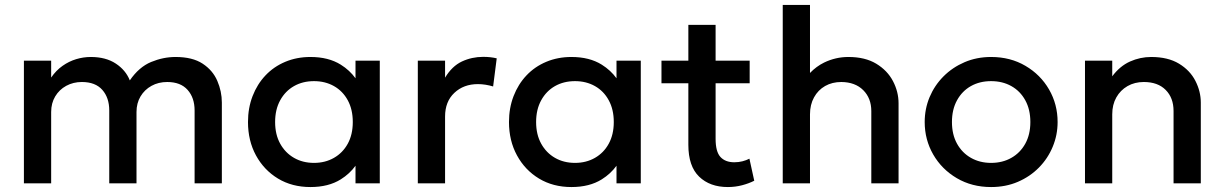

<svg xmlns="http://www.w3.org/2000/svg" viewBox="-20 -740 4938 775"><path d="M76.5 0V-495H186.5V-427Q206.5 -456 232.5 -474.2Q258.5 -492.5 287.5 -501.2Q316.5 -510 346.5 -510Q407 -510 447.2 -483.5Q487.5 -457 504 -415.5Q541 -469.5 590 -489.8Q639 -510 688.5 -510Q757 -510 798 -483Q839 -456 857.2 -413.5Q875.5 -371 875.5 -326V0H765.5V-294Q765.5 -345.5 737.2 -377.2Q709 -409 655 -409Q619.5 -409 591.5 -393.5Q563.5 -378 547.2 -350.8Q531 -323.5 531 -288V0H421V-294Q421 -345.5 393 -377.2Q365 -409 310.5 -409Q275.5 -409 247.2 -393.5Q219 -378 202.8 -350.8Q186.5 -323.5 186.5 -288V0Z M1233 15Q1159 15 1102.2 -19.2Q1045.5 -53.5 1013.2 -112.8Q981 -172 981 -247.5Q981 -304 999.5 -352Q1018 -400 1051.5 -435.5Q1085 -471 1131.5 -490.5Q1178 -510 1233 -510Q1306 -510 1355.5 -479Q1391.5 -456.5 1415 -424V-495H1513V0H1415V-71Q1391.5 -38.5 1355.5 -16Q1306 15 1233 15ZM1247.5 -82.5Q1292.5 -82.5 1328 -102.8Q1363.5 -123 1383.8 -160Q1404 -197 1404 -247.5Q1404 -298 1383.8 -335.2Q1363.5 -372.5 1328 -392.5Q1292.5 -412.5 1247.5 -412.5Q1202 -412.5 1166.8 -392.5Q1131.5 -372.5 1111 -335.2Q1090.5 -298 1090.5 -247.5Q1090.5 -197 1111 -160Q1131.5 -123 1166.8 -102.8Q1202 -82.5 1247.5 -82.5Z M1666.5 0V-495H1776.5V-426.5Q1804.5 -473 1844.5 -491.8Q1884.5 -510.5 1930.5 -510.5Q1945.5 -510.5 1959 -509Q1972.5 -507.5 1985 -504.5L1970.5 -391Q1955.5 -395.5 1940 -398Q1924.5 -400.5 1909 -400.5Q1851.5 -400.5 1814 -365.2Q1776.5 -330 1776.5 -269.5V0Z M2286.5 15Q2212.5 15 2155.8 -19.2Q2099 -53.5 2066.8 -112.8Q2034.5 -172 2034.5 -247.5Q2034.5 -304 2053 -352Q2071.5 -400 2105 -435.5Q2138.5 -471 2185 -490.5Q2231.5 -510 2286.5 -510Q2359.5 -510 2409 -479Q2445 -456.5 2468.5 -424V-495H2566.5V0H2468.5V-71Q2445 -38.5 2409 -16Q2359.5 15 2286.5 15ZM2301 -82.5Q2346 -82.5 2381.5 -102.8Q2417 -123 2437.2 -160Q2457.5 -197 2457.5 -247.5Q2457.5 -298 2437.2 -335.2Q2417 -372.5 2381.5 -392.5Q2346 -412.5 2301 -412.5Q2255.5 -412.5 2220.2 -392.5Q2185 -372.5 2164.5 -335.2Q2144 -298 2144 -247.5Q2144 -197 2164.5 -160Q2185 -123 2220.2 -102.8Q2255.5 -82.5 2301 -82.5Z M2918 15Q2845.5 15 2802 -27Q2758.5 -69 2758.5 -155.5V-404H2650V-495H2758.5V-639.5H2868.5V-495H3006V-404H2868.5V-179.5Q2868.5 -127.5 2888.2 -106.2Q2908 -85 2944 -85Q2961.5 -85 2977 -89Q2992.5 -93 3005 -99.5L3024.5 -10.5Q3003 0.5 2975.2 7.8Q2947.5 15 2918 15Z M3139.5 0V-720H3249.5V-445.5Q3275 -472 3306.5 -487.5Q3353 -510 3404.5 -510Q3472 -510 3517 -482.8Q3562 -455.5 3584.5 -412.5Q3607 -369.5 3607 -323V0H3497V-291.5Q3497 -343.5 3464.5 -376Q3432 -408.5 3376 -409Q3339 -409 3310.5 -392.8Q3282 -376.5 3265.8 -347Q3249.5 -317.5 3249.5 -278.5V0Z M3980.5 15Q3903 15 3842.2 -20.8Q3781.5 -56.5 3747 -116.2Q3712.5 -176 3712.5 -247.5Q3712.5 -300.5 3732.2 -347.8Q3752 -395 3788.2 -431.5Q3824.5 -468 3873.5 -489Q3922.5 -510 3980.5 -510Q4058.5 -510 4119.2 -474.2Q4180 -438.5 4214.5 -378.8Q4249 -319 4249 -247.5Q4249 -195 4229.2 -147.5Q4209.5 -100 4173.5 -63.5Q4137.5 -27 4088.5 -6Q4039.5 15 3980.5 15ZM3980.5 -82.5Q4026.5 -82.5 4062.2 -102.8Q4098 -123 4118.5 -160Q4139 -197 4139 -247.5Q4139 -298 4118.5 -335.2Q4098 -372.5 4062.2 -392.5Q4026.5 -412.5 3980.5 -412.5Q3934.5 -412.5 3899 -392.5Q3863.5 -372.5 3843 -335.2Q3822.5 -298 3822.5 -247.5Q3822.5 -197 3843 -160Q3863.5 -123 3899.2 -102.8Q3935 -82.5 3980.5 -82.5Z M4359.5 0V-495H4469.5V-432Q4500.5 -473.5 4541.5 -491.8Q4582.5 -510 4626.5 -510Q4694.5 -510 4739 -483Q4783.5 -456 4805.2 -413.5Q4827 -371 4827 -326V0H4717V-292Q4717 -345 4685.2 -377Q4653.5 -409 4597 -409Q4560 -409 4531.2 -392.5Q4502.5 -376 4486 -346.8Q4469.5 -317.5 4469.5 -278.5V0Z"/></svg>

Font: Geologica EX
Style: Regular
Weight: 400
Designer: Sindre Bremnes, Frode Helland
Foundry: Monokrom Skriftforlag AS
Version: Version 1.010;gftools[0.9.28]